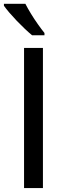

<svg xmlns="http://www.w3.org/2000/svg" viewBox="-39 -958 322 978"><path d="M83.5 0V-713.9H179.7V0ZM90.3 -938.5Q102.1 -915.5 118.9 -887.9Q135.7 -860.4 154.1 -834.5Q172.4 -808.6 187.5 -790V-778.3H124.5Q108.4 -791.5 87.9 -810.8Q67.4 -830.1 46.6 -851.8Q25.9 -873.5 8.5 -893.8Q-8.8 -914.1 -19 -928.7V-938.5Z"/></svg>

Font: Open Sans SemiCondensed Medium
Style: Regular
Weight: 500
Width: 4
Designer: Monotype Design Team
Foundry: Monotype Imaging Inc.
Version: Version 3.000